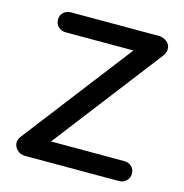

<svg xmlns="http://www.w3.org/2000/svg" viewBox="-104 -796 855 893"><g transform="rotate(15 323.5 -350.0)"><path d="M554 -700Q573 -700 590.5 -686.5Q608 -673 608 -651Q608 -635 597 -619L190 -90L181 -96H547Q568 -96 582.5 -83Q597 -70 597 -48Q597 -28 582.5 -14Q568 0 547 0H94Q72 0 56.5 -15.5Q41 -31 41 -50Q41 -66 53 -81L460 -610L468 -604H129Q108 -604 93.5 -617.5Q79 -631 79 -653Q79 -674 93.5 -687Q108 -700 129 -700Z"/></g></svg>

Font: Quicksand SemiBold
Style: Regular
Weight: 600
Designer: Andrew Paglinawan
Foundry: Andrew Paglinawan
Version: Version 3.004